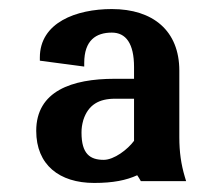

<svg xmlns="http://www.w3.org/2000/svg" viewBox="-20 -741 483 424"><path d="M60 -452C60 -377 111 -337 188 -337C230 -337 259 -343 283 -354C285 -351 289 -345 291 -341H391L388 -351C380 -378 376 -405 376 -438V-585C376 -673 318 -721 227 -721C148 -721 68 -691 68 -614V-607L166 -594V-602C166 -652 192 -669 227 -669C258 -669 276 -645 276 -593V-567H233C139 -567 60 -540 60 -452ZM160 -448C160 -458 161 -465 164 -476C175 -510 199 -523 234 -523H276V-430C262 -411 232 -388 209 -388C179 -388 160 -401 160 -448Z"/></svg>

Font: Aerodynamic
Style: Bd
Weight: 500
Designer: Google
Version: Version 2.000980; 2014